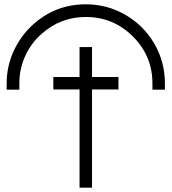

<svg xmlns="http://www.w3.org/2000/svg" viewBox="-20 -797 800 893"><path d="M408 -439H531V-381H408V76H350V-381H228V-439H350V-578H408ZM70 -409V-380H11V-409Q11 -489 44 -560.5Q77 -632 135 -684Q239 -777 379 -777Q479 -777 564 -727.5Q649 -678 698 -593.5Q747 -509 747 -409V-380H689V-409Q689 -537 598 -627.5Q507 -718 379 -718Q262 -718 174 -640Q125 -597 97.5 -537Q70 -477 70 -409Z"/></svg>

Font: Astronomicon
Style: Regular
Weight: 400
Version: Version 1.1